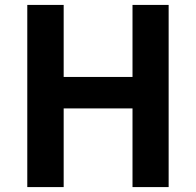

<svg xmlns="http://www.w3.org/2000/svg" viewBox="-20 -761 797 781"><path d="M91 0H239V-320H519V0H666V-741H519V-448H239V-741H91Z"/></svg>

Font: Noto Sans Mono CJK TC
Style: Bold
Weight: 700
Designer: Ryoko NISHIZUKA 西塚涼子 (kana, bopomofo & ideographs); Paul D. Hunt (Latin, Greek & Cyrillic); Sandoll Communications 산돌커뮤니
Foundry: Adobe
Version: Version 2.004;hotconv 1.0.118;makeotfexe 2.5.65603